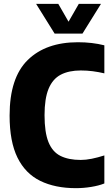

<svg xmlns="http://www.w3.org/2000/svg" viewBox="-20 -970 580 1000"><path d="M375.5 10Q267 10 189.5 -28Q112 -66 71 -149.2Q30 -232.5 30 -368Q30 -565 124.5 -657.5Q219 -750 386 -750Q460 -750 523.5 -734V-588Q493.5 -595 463.2 -599Q433 -603 401 -603Q338.5 -603 296.5 -581Q254.5 -559 233.2 -508Q212 -457 212 -370Q212 -280.5 232.5 -229.8Q253 -179 295 -158Q337 -137 400.5 -137Q427 -137 458 -143.2Q489 -149.5 523.5 -160.5V-14.5Q495 -3 455 3.5Q415 10 375.5 10ZM264.5 -795 168 -950H283.5L337 -857L390.5 -950H506L409.5 -795Z"/></svg>

Font: Encode Sans Condensed Condensed ExtraBold
Style: Regular
Weight: 800
Width: 3
Designer: Multiple Designers
Foundry: Impallari Type
Version: Version 3.000; ttfautohint (v1.8.3) -l 8 -r 50 -G 200 -x 14 